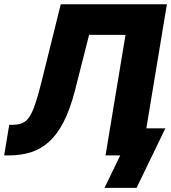

<svg xmlns="http://www.w3.org/2000/svg" viewBox="-40 -748 823 924"><path d="M-20 0 4.4 -147.5H23.9Q60.1 -147.5 82.3 -164.3Q104.5 -181.2 121.8 -226.3Q139.2 -271.5 160.2 -356L252.4 -727.5H763.2L642.6 0H467.8L564 -580.1H388.7L320.8 -312.5Q296.9 -220.2 265.4 -159.7Q233.9 -99.1 194.3 -64.2Q154.8 -29.3 106.7 -14.6Q58.6 0 1.5 0ZM462.9 156.2 538.6 0H495.1L517.1 -130.4H755.9L617.2 156.2Z"/></svg>

Font: Inter 28pt ExtraBold
Style: Italic
Weight: 800
Italic angle: -9.3988°
Designer: Rasmus Andersson
Foundry: rsms
Version: Version 4.001;git-66647c0bb